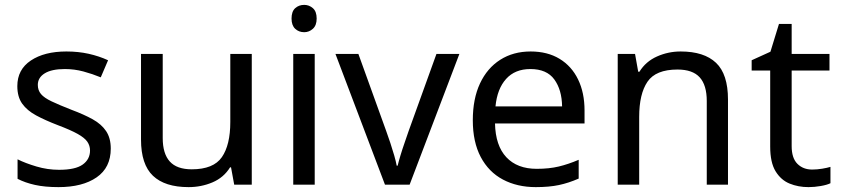

<svg xmlns="http://www.w3.org/2000/svg" viewBox="-20 -757 3446 787"><path d="M434 -148Q434 -70 376 -30Q318 10 220 10Q164 10 123.5 1Q83 -8 52 -24V-104Q84 -88 129.5 -74.5Q175 -61 222 -61Q289 -61 319 -82.5Q349 -104 349 -140Q349 -160 338 -176Q327 -192 298.5 -208Q270 -224 217 -244Q165 -264 128 -284Q91 -304 71 -332Q51 -360 51 -404Q51 -472 106.5 -509Q162 -546 252 -546Q301 -546 343.5 -536.5Q386 -527 423 -510L393 -440Q359 -454 322 -464Q285 -474 246 -474Q192 -474 163.5 -456.5Q135 -439 135 -409Q135 -387 148 -371.5Q161 -356 191.5 -341.5Q222 -327 273 -307Q324 -288 360 -268Q396 -248 415 -219.5Q434 -191 434 -148Z M1012 -536V0H940L927 -71H923Q897 -29 851 -9.5Q805 10 753 10Q656 10 607 -36.5Q558 -83 558 -185V-536H647V-191Q647 -127 676 -95Q705 -63 766 -63Q855 -63 889.5 -113Q924 -163 924 -257V-536Z M1270 -536V0H1182V-536ZM1227 -737Q1247 -737 1262.5 -723.5Q1278 -710 1278 -681Q1278 -653 1262.5 -639Q1247 -625 1227 -625Q1205 -625 1190 -639Q1175 -653 1175 -681Q1175 -710 1190 -723.5Q1205 -737 1227 -737Z M1558 0 1355 -536H1449L1563 -220Q1571 -198 1580 -171Q1589 -144 1596 -119.5Q1603 -95 1606 -78H1610Q1614 -95 1621.5 -120Q1629 -145 1638.5 -172Q1648 -199 1655 -220L1769 -536H1863L1659 0Z M2155 -546Q2224 -546 2273.5 -516Q2323 -486 2349.5 -431.5Q2376 -377 2376 -304V-251H2009Q2011 -160 2055.5 -112.5Q2100 -65 2180 -65Q2231 -65 2270.5 -74.5Q2310 -84 2352 -102V-25Q2311 -7 2271 1.5Q2231 10 2176 10Q2100 10 2041.5 -21Q1983 -52 1950.5 -113.5Q1918 -175 1918 -264Q1918 -352 1947.5 -415Q1977 -478 2030.5 -512Q2084 -546 2155 -546ZM2154 -474Q2091 -474 2054.5 -433.5Q2018 -393 2011 -321H2284Q2283 -389 2252 -431.5Q2221 -474 2154 -474Z M2770 -546Q2866 -546 2915 -499.5Q2964 -453 2964 -349V0H2877V-343Q2877 -408 2848 -440Q2819 -472 2757 -472Q2668 -472 2634 -422Q2600 -372 2600 -278V0H2512V-536H2583L2596 -463H2601Q2627 -505 2673 -525.5Q2719 -546 2770 -546Z M3309 -62Q3329 -62 3350 -65.5Q3371 -69 3384 -73V-6Q3370 1 3344 5.5Q3318 10 3294 10Q3252 10 3216.5 -4.5Q3181 -19 3159 -55Q3137 -91 3137 -156V-468H3061V-510L3138 -545L3173 -659H3225V-536H3380V-468H3225V-158Q3225 -109 3248.5 -85.5Q3272 -62 3309 -62Z"/></svg>

Font: Noto Sans Hanifi Rohingya
Style: Regular
Weight: 400
Designer: Monotype Design Team and DaltonMaag
Foundry: Google LLC
Version: Version 2.101